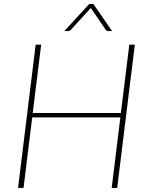

<svg xmlns="http://www.w3.org/2000/svg" viewBox="-20 -922 737 942"><path d="M641.5 -703 555 0H528L570.5 -346H138L95.5 0H68.5L155 -703H182L140.5 -367.5H573L614.5 -703ZM530 -769.5H511Q508.5 -769.5 505.2 -770.5Q502 -771.5 499 -775.5L427.5 -880Q426.5 -881 426.2 -881.8Q426 -882.5 425.5 -883.5Q424.5 -881.5 423 -880L327.5 -775.5Q323.5 -771.5 320 -770.5Q316.5 -769.5 314 -769.5H295.5L418 -902.5H438Z"/></svg>

Font: Lato ExtraLight
Style: Italic
Weight: 275
Italic angle: -7°
Designer: Lukasz Dziedzic with Adam Twardoch and Botio Nikoltchev
Foundry: tyPoland Lukasz Dziedzic
Version: Version 2.015; 2015-08-06; http://www.latofonts.com/